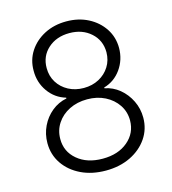

<svg xmlns="http://www.w3.org/2000/svg" viewBox="-111 -828 833 929"><g transform="rotate(-15 306.0 -363.5)"><path d="M305.8 9.9Q236.2 9.9 181.8 -16.3Q127.5 -42.6 96.6 -88.2Q65.7 -133.9 65.7 -191.4Q65.7 -236.5 84.5 -275.7Q103.3 -315 136.2 -341.8Q169 -368.6 210.6 -376.8V-380.7Q157 -396.3 124.3 -442.3Q91.6 -488.3 92 -546.9Q91.6 -601.2 119.7 -644.2Q147.7 -687.1 196.2 -712.2Q244.7 -737.2 305.8 -737.2Q366.5 -737.2 414.8 -712.4Q463.1 -687.5 491.5 -644.4Q519.9 -601.2 519.9 -546.9Q519.5 -488.3 486.9 -442.1Q454.2 -396 400.9 -380.7V-376.8Q442.1 -369 474.8 -342Q507.5 -315 526.6 -275.7Q545.8 -236.5 545.8 -191.4Q545.8 -133.9 514.6 -88.2Q483.3 -42.6 429.2 -16.3Q375 9.9 305.8 9.9ZM305.8 -49.7Q383.5 -49.7 431.8 -90.6Q480.1 -131.4 480.5 -194.6Q480.5 -238.3 457.4 -272.7Q434.3 -307.2 394.9 -327.1Q355.5 -346.9 305.8 -346.9Q255.7 -346.9 216.1 -327.1Q176.5 -307.2 153.8 -272.7Q131 -238.3 131 -194.6Q130.7 -131.4 179.2 -90.6Q227.6 -49.7 305.8 -49.7ZM305.8 -403.8Q348.4 -403.8 382.1 -421.9Q415.8 -440 435.5 -471.4Q455.3 -502.8 455.6 -543Q455.3 -602.6 412.8 -640.6Q370.4 -678.6 305.8 -678.6Q240.4 -678.6 198.2 -640.6Q155.9 -602.6 156.2 -543Q156.2 -502.8 175.8 -471.4Q195.3 -440 229.2 -421.9Q263.1 -403.8 305.8 -403.8Z"/></g></svg>

Font: Inter Zeller Light
Style: Regular
Weight: 300
Designer: Rasmus Andersson; Joe Bland
Foundry: zeller
Version: Version 3.015;git-dec3a8cb1